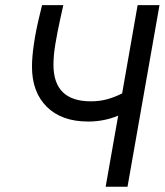

<svg xmlns="http://www.w3.org/2000/svg" viewBox="-20 -713 629 733"><path d="M316.9 -249Q215.3 -249 158.7 -305.2Q102.1 -361.3 102.1 -458.5Q102.1 -495.1 109.4 -544.9Q116.7 -594.7 128.9 -645L140.6 -693.4H221.7L209.5 -638.2Q199.2 -591.3 191.7 -546.9Q184.1 -502.4 184.1 -465.8Q184.1 -326.2 326.7 -326.2Q360.8 -326.2 389.6 -334.2Q418.5 -342.3 446.3 -356.4L505.4 -693.4H588.9L466.8 0H383.3L431.2 -271.5Q405.8 -260.7 377 -254.9Q348.1 -249 316.9 -249Z"/></svg>

Font: Cascadia Mono PL SemiLight
Style: Italic
Weight: 350
Italic angle: -10°
Monospace: yes
Designer: Aaron Bell
Foundry: Saja Typeworks
Version: Version 2404.023; ttfautohint (v1.8.4)